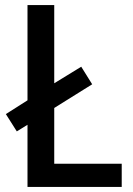

<svg xmlns="http://www.w3.org/2000/svg" viewBox="-20 -734 522 754"><path d="M88 0V-244L46 -218L3 -286L88 -340V-714H193V-407L299 -472L342 -403L193 -310V-91H458V0Z"/></svg>

Font: Noto Sans Malayalam SemiCondensed Medium
Style: Regular
Weight: 500
Width: 4
Designer: Jelle Bosma - Monotype Design Team
Foundry: Monotype Imaging Inc.
Version: Version 2.104; ttfautohint (v1.8.4.7-5d5b)